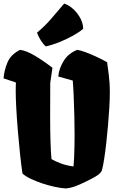

<svg xmlns="http://www.w3.org/2000/svg" viewBox="-22 -1032 664 1062"><path d="M341.8 10.3Q314.5 8.8 280 1.2Q245.6 -6.3 211.2 -17.8Q176.8 -29.3 147.7 -43.2Q118.7 -57.1 102.5 -71.8Q95.7 -115.7 89.1 -177.7Q82.5 -239.7 76.9 -306.4Q71.3 -373 68.1 -431.9Q64.9 -490.7 64.9 -527.8Q64.9 -537.6 65.2 -550Q65.4 -562.5 65.9 -575.7L-2.4 -598.6Q1 -642.6 19.3 -686.5Q37.6 -730.5 88.9 -756.3Q123.5 -752 170.4 -724.1Q217.3 -696.3 268.1 -657.2V-656.7L255.9 -573.2L255.4 -383.8Q255.4 -320.3 257.1 -256.8Q258.8 -193.4 262.7 -151.9Q282.7 -140.1 313.5 -128.4Q344.2 -116.7 384.8 -111.3Q386.7 -129.4 387.9 -159.4Q389.2 -189.5 389.9 -223.1Q390.6 -256.8 390.6 -286.1Q390.6 -334 389.2 -391.8Q387.7 -449.7 385.5 -502.4Q383.3 -555.2 380.4 -586.4L300.3 -608.9Q304.2 -652.8 330.1 -694.8Q356 -736.8 405.3 -756.3Q421.9 -753.9 449.5 -743.9Q477.1 -733.9 509 -719.2Q541 -704.6 570.3 -688Q574.2 -657.7 576.2 -644.8Q578.1 -631.8 580.1 -613.8Q582.5 -594.2 584 -572.3Q585.4 -550.3 585.4 -517.6Q585.4 -485.4 582.8 -439.2Q580.1 -393.1 575.7 -341.1Q571.3 -289.1 565.7 -239.7Q560.1 -190.4 554 -151.6Q547.9 -112.8 542.5 -92.8Q538.6 -78.6 523.2 -66.9Q507.8 -55.2 488.8 -45.7Q469.7 -36.1 454.6 -28.3Q420.4 -11.2 394.3 -1.7Q368.2 7.8 341.8 10.3ZM231 -775.4Q219.2 -785.2 205.3 -806.2Q191.4 -827.1 182.6 -851.1Q228.5 -890.1 260.5 -927.5Q292.5 -964.8 333 -1012.2Q361.8 -1002.4 385.5 -979.7Q409.2 -957 423.6 -928.7Q438 -900.4 438 -872.6Q416.5 -854 380.4 -834Q344.2 -814 304.2 -798.1Q264.2 -782.2 231 -775.4Z"/></svg>

Font: Fruktur
Style: Regular
Weight: 400
Designer: Viktoriya Grabowska, Eben Sorkin
Foundry: Viktoriya Grabowska
Version: Version 1.008; ttfautohint (v1.8.4.7-5d5b)